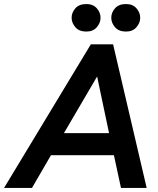

<svg xmlns="http://www.w3.org/2000/svg" viewBox="-75 -929 783 949"><path d="M-55 0 374 -710H484L650 0H523L488 -162H177L83 0ZM241 -271H464L405 -551ZM548 -773Q512 -773 493.5 -794.5Q475 -816 475 -841Q475 -867 493.5 -888Q512 -909 548 -909Q581 -909 599.5 -888Q618 -867 618 -841Q618 -816 599.5 -794.5Q581 -773 548 -773ZM352 -773Q316 -773 297.5 -794.5Q279 -816 279 -841Q279 -867 297.5 -888Q316 -909 352 -909Q385 -909 403.5 -888Q422 -867 422 -841Q422 -816 403.5 -794.5Q385 -773 352 -773Z"/></svg>

Font: Livvic SemiBold
Style: Italic
Weight: 600
Italic angle: -10°
Designer: Jacques Le Bailly, Baron von Fonthausen
Version: Version 1.001; ttfautohint (v1.8.2)